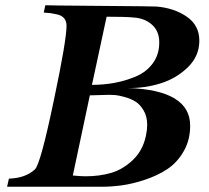

<svg xmlns="http://www.w3.org/2000/svg" viewBox="-20 -713 799 733"><path d="M741 -558Q741 -499 697.5 -456.5Q654 -414 594 -395Q534 -376 469 -377Q706 -369 706 -233Q706 -178 681 -135Q656 -92 619 -67.5Q582 -43 534 -27Q486 -11 445.5 -5.5Q405 0 368 0H80H7L14 -31Q77 -33 113 -66Q135 -86 187 -337Q234 -560 234 -615Q234 -632 225 -643Q216 -654 198 -658Q180 -662 172 -663Q164 -664 147 -665L153 -693Q162 -692 365.5 -690.5Q569 -689 578 -688Q646 -682 693.5 -649Q741 -616 741 -558ZM331 -389Q375 -389 416.5 -396.5Q458 -404 498.5 -421Q539 -438 563.5 -471.5Q588 -505 588 -551Q588 -594 560.5 -618.5Q533 -643 492 -646Q473 -648 446 -648.5Q419 -649 403 -649H387L376 -598Q365 -547 351 -481.5Q337 -416 331 -389ZM537 -194Q542 -219 542 -236Q542 -268 528.5 -291Q515 -314 497.5 -325Q480 -336 456.5 -342.5Q433 -349 420.5 -350Q408 -351 397 -351L323 -349L258 -43Q288 -40 307 -40Q360 -40 404.5 -53Q449 -66 487 -102Q525 -138 537 -194Z"/></svg>

Font: GFS Artemisia
Style: Bold Italic
Weight: 700
Italic angle: -12°
Designer: Designed by Takis Katsoulidis and George D. Matthiopoulos.
Foundry: Designed by Takis Katsoulidis and George D. Matthiopoulos.
Version: Version 1.0